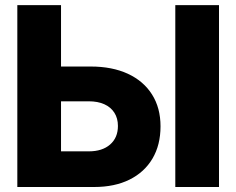

<svg xmlns="http://www.w3.org/2000/svg" viewBox="-20 -748 945 768"><path d="M158.2 -481.9H342.8Q428.7 -481.9 491.5 -452.9Q554.2 -423.8 588.1 -370.1Q622.1 -316.4 622.1 -242.7Q622.1 -168 589.8 -113.5Q557.6 -59.1 498 -29.5Q438.5 0 356.4 0H49.3V-727.5H224.1V-142.6H335Q389.2 -142.6 420.4 -169.9Q451.7 -197.3 451.7 -244.1Q451.7 -274.9 437.5 -297.1Q423.3 -319.3 397.2 -331.1Q371.1 -342.8 335 -342.8H158.2ZM856 -727.5V0H681.2V-727.5Z"/></svg>

Font: Inter 28pt ExtraBold
Style: Regular
Weight: 800
Designer: Rasmus Andersson
Foundry: rsms
Version: Version 4.001;git-66647c0bb